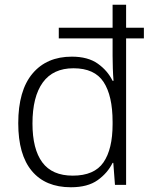

<svg xmlns="http://www.w3.org/2000/svg" viewBox="-20 -846 640 810"><path d="M279 -56Q172 -56 114.5 -124.5Q57 -193 57 -326Q57 -464 117 -535.5Q177 -607 283 -607Q351 -607 392.5 -577.5Q434 -548 455 -505H459Q457 -528 456 -557Q455 -586 455 -610V-684H228V-729H455V-826H512V-729H587V-684H512V-66H465L458 -159H455Q434 -116 392 -86Q350 -56 279 -56ZM287 -105Q378 -105 416.5 -161Q455 -217 455 -322V-332Q455 -442 417 -500Q379 -558 290 -558Q204 -558 160.5 -498Q117 -438 117 -325Q117 -217 158.5 -161Q200 -105 287 -105Z"/></svg>

Font: Noto Sans Malayalam UI Light
Style: Regular
Weight: 300
Designer: Jelle Bosma - Monotype Design Team
Foundry: Monotype Imaging Inc.
Version: Version 2.104; ttfautohint (v1.8.4.7-5d5b)